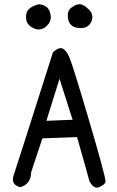

<svg xmlns="http://www.w3.org/2000/svg" viewBox="-20 -856 540 887"><path d="M153.3 -835Q168 -838.9 188.5 -828.1Q209 -817.4 213.9 -786.1Q218.8 -754.9 191.9 -732.9Q165 -710.9 134.3 -726.1Q103.5 -741.2 100.6 -768.6Q97.7 -795.9 110.8 -811Q124 -826.2 153.3 -835ZM315.4 -824.2Q330.1 -835.9 347.7 -836.4Q365.2 -836.9 390.6 -812Q416 -787.1 401.4 -754.9Q386.7 -722.7 343.8 -726.6Q300.8 -730.5 294.4 -770Q288.1 -809.6 315.4 -824.2ZM224.6 -614.3Q250 -638.7 267.6 -632.3Q285.2 -626 300.3 -591.8Q315.4 -557.6 390.1 -304.2Q464.8 -50.8 467.8 -17.6Q466.8 -4.9 439.9 7.8Q413.1 20.5 392.6 -20.5Q389.6 -35.2 335.9 -222.7L175.8 -216.8L124 -60.5Q123 -5.9 74.2 8.8Q27.3 -2.9 43.9 -48.8Q50.8 -67.4 224.6 -614.3ZM254.9 -492.2 194.3 -297.9 315.4 -302.7Z"/></svg>

Font: JasonHandwriting2
Style: Regular
Weight: 400
Version: Version 1.05.10